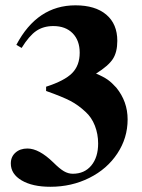

<svg xmlns="http://www.w3.org/2000/svg" viewBox="-20 -694 540 728"><path d="M62 -512.2 42 -523.9Q121.1 -673.8 266.1 -673.8Q341.3 -673.8 383.1 -638.4Q424.8 -603 424.8 -539.1Q424.8 -496.6 408 -470.5Q391.1 -444.3 344.2 -415Q373 -402.8 388.7 -391.6Q404.3 -380.4 420.9 -361.8Q463.9 -309.1 463.9 -241.2Q463.9 -170.9 425 -112.1Q386.2 -53.2 318.8 -19.5Q251.5 14.2 170.9 14.2Q103 14.2 62 -10Q21 -34.2 21 -74.2Q21 -99.6 38.6 -115.2Q56.2 -130.9 84 -130.9Q127.9 -130.9 182.1 -78.1Q206.1 -54.2 222.4 -44.7Q238.8 -35.2 255.9 -35.2Q300.3 -35.2 326.2 -66.4Q352.1 -97.7 352.1 -149.9Q352.1 -186 339.6 -217.8Q327.1 -249.5 304.2 -270Q277.3 -295.4 247.1 -311.3Q216.8 -327.1 154.8 -349.1V-365.2Q224.6 -387.7 253.4 -416.7Q282.2 -445.8 282.2 -494.1Q282.2 -540.5 255.4 -567.9Q228.5 -595.2 182.1 -595.2Q144.5 -595.2 117.4 -576.7Q90.3 -558.1 62 -512.2Z"/></svg>

Font: Accordance
Style: Bold
Weight: 700
Version: Version 1.2 (build January 31, 2020) Miklal Software Solutio